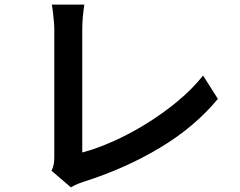

<svg xmlns="http://www.w3.org/2000/svg" viewBox="-20 -776 1040 831"><path d="M203 -37Q211 -54 213 -67.5Q215 -81 215 -98Q215 -116 215 -155.5Q215 -195 215 -248Q215 -301 215 -359.5Q215 -418 215 -474.5Q215 -531 215 -576.5Q215 -622 215 -649Q215 -666 213 -686Q211 -706 209 -724.5Q207 -743 204 -756H345Q341 -730 338.5 -703Q336 -676 336 -649Q336 -626 336 -589.5Q336 -553 336 -508.5Q336 -464 336 -416Q336 -368 336 -321Q336 -274 336 -233Q336 -192 336 -161Q336 -130 336 -116Q400 -133 471.5 -165Q543 -197 614 -241Q685 -285 748.5 -337.5Q812 -390 859 -449L923 -348Q822 -226 671.5 -136Q521 -46 341 11Q332 14 317.5 19.5Q303 25 287 35Z"/></svg>

Font: Noto Sans SC Thin SemiBold
Style: Regular
Weight: 600
Version: Version 2.004-H2;hotconv 1.0.118;makeotfexe 2.5.65603